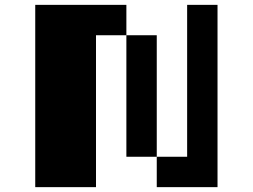

<svg xmlns="http://www.w3.org/2000/svg" viewBox="-20 -895 1040 790"><path d="M375 -750V-125H125V-875H500V-250H750V-875H875V-125H625V-750Z"/></svg>

Font: Picon
Style: Regular
Weight: 400
Designer: yne
Foundry: yne
Version: Version 21.02.27; git-deadbeef-release